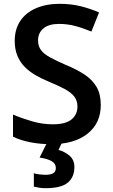

<svg xmlns="http://www.w3.org/2000/svg" viewBox="-20 -744 590 1004"><path d="M507 -195Q507 -100 438 -45Q369 10 248 10Q190 10 139 0Q88 -10 48 -29V-145Q92 -126 146.5 -110Q201 -94 256 -94Q323 -94 354 -119.5Q385 -145 385 -187Q385 -218 368 -239.5Q351 -261 317.5 -279Q284 -297 233 -318Q199 -332 167.5 -350Q136 -368 111 -392.5Q86 -417 71.5 -451Q57 -485 57 -530Q57 -591 86 -634.5Q115 -678 168.5 -701Q222 -724 292 -724Q350 -724 399.5 -712Q449 -700 498 -679L458 -579Q415 -597 373.5 -608Q332 -619 289 -619Q235 -619 207 -595.5Q179 -572 179 -533Q179 -503 194 -482.5Q209 -462 241 -444.5Q273 -427 323 -405Q382 -381 423 -353.5Q464 -326 485.5 -288.5Q507 -251 507 -195ZM369 130Q369 182 334.5 211Q300 240 219 240Q200 240 184.5 237.5Q169 235 157 232V162Q169 166 187 168Q205 170 220 170Q244 170 258 162Q272 154 272 134Q272 112 250.5 99Q229 86 187 80L227 0H305L286 40Q319 49 344 70.5Q369 92 369 130Z"/></svg>

Font: Noto Sans Sundanese SemiBold
Style: Regular
Weight: 600
Version: Version 2.003